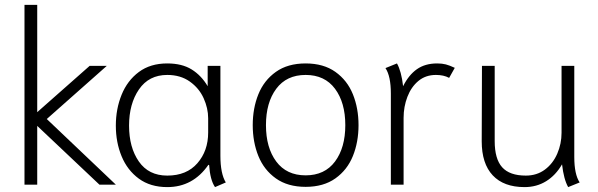

<svg xmlns="http://www.w3.org/2000/svg" viewBox="-20 -754 2442 784"><path d="M80 -734H132V-296L346 -485H416L171 -268L453 0H386L132 -240V0H80Z M453 -241Q453 -309 476.5 -367Q500 -425 547 -460Q594 -495 663 -495Q723 -495 762.5 -470.5Q802 -446 828 -402V-485H880V-118Q880 -45 902 -9L858 10Q838 -19 834 -80L831 -81Q768 10 663 10Q594 10 547 -24.5Q500 -59 476.5 -116Q453 -173 453 -241ZM830 -213V-271Q830 -312 811.5 -353Q793 -394 755 -421Q717 -448 663 -448Q588 -448 547.5 -389Q507 -330 507 -241Q507 -152 547 -94.5Q587 -37 663 -37Q742 -37 786 -87.5Q830 -138 830 -213Z M1012 -243Q1012 -312 1035 -369Q1058 -426 1106.5 -460.5Q1155 -495 1228 -495Q1301 -495 1349.5 -460.5Q1398 -426 1421 -369Q1444 -312 1444 -243Q1444 -174 1421 -117Q1398 -60 1349.5 -25.5Q1301 9 1228 9Q1155 9 1106.5 -25.5Q1058 -60 1035 -117Q1012 -174 1012 -243ZM1390 -243Q1390 -335 1348 -391.5Q1306 -448 1228 -448Q1150 -448 1108 -391.5Q1066 -335 1066 -243Q1066 -151 1108 -94.5Q1150 -38 1228 -38Q1306 -38 1348 -94.5Q1390 -151 1390 -243Z M1576 -372Q1576 -443 1554 -476L1601 -495Q1619 -463 1626 -402Q1649 -448 1682.5 -471.5Q1716 -495 1765 -495Q1785 -495 1800.5 -491Q1816 -487 1837 -477L1814 -436Q1792 -448 1760 -448Q1718 -448 1688.5 -423.5Q1659 -399 1643.5 -358.5Q1628 -318 1628 -273V0H1576Z M1947 -177 1948 -485H2000V-178Q2000 -105 2030.5 -71Q2061 -37 2127 -37Q2172 -37 2205 -61.5Q2238 -86 2255.5 -126.5Q2273 -167 2273 -212V-485H2325V-113Q2325 -42 2347 -9L2300 10Q2282 -22 2275 -83Q2249 -38 2210 -14Q2171 10 2122 10Q2037 10 1992 -38Q1947 -86 1947 -177Z"/></svg>

Font: Niramit ExtraLight
Style: Regular
Weight: 200
Designer: Katatrad Aksorn Co.,Ltd.
Foundry: Cadson Demak Co.,Ltd.
Version: Version 1.000; ttfautohint (v1.6)